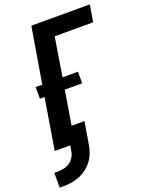

<svg xmlns="http://www.w3.org/2000/svg" viewBox="-187 -823 875 1122"><g transform="rotate(-20 250.0 -262.0)"><path d="M-16 211V119H9Q27 119 46 114.5Q65 110 81.5 98.5Q98 87 108 69.5Q118 52 121 33L126 0H30L82 -317H53V-389H94L152 -735H516L498 -630H259L220 -389H316V-317H208L173 -105H253L230 33Q226 58 217 82.5Q208 107 192 128.5Q176 150 154.5 166.5Q133 183 108.5 193Q84 203 59 207Q34 211 9 211Z"/></g></svg>

Font: Iosevka SS04 Extrabold Oblique
Style: Regular
Weight: 800
Italic angle: -9°
Monospace: yes
Designer: Belleve Invis
Foundry: Belleve Invis
Version: Version 19.0.0; ttfautohint (v1.8.4)